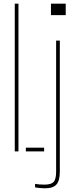

<svg xmlns="http://www.w3.org/2000/svg" viewBox="-20 -820 436 1040"><path d="M60 0V-800H80V0ZM120 0V-20H219V0ZM256 -738V-800H336V-738ZM223 200Q212 200 196 198.5Q180 197 170 195V176Q180.5 178 193 179Q205.5 180 221 180Q257 180 270.5 165.5Q284 151 284 110V-600H304V110Q304 158 286 179Q268 200 223 200Z"/></svg>

Font: Big Shoulders Stencil Display SC Thin
Style: Regular
Weight: 100
Designer: Patric King
Foundry: XO Type Co
Version: Version 2.001